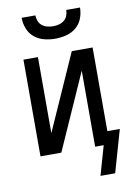

<svg xmlns="http://www.w3.org/2000/svg" viewBox="-97 -800 697 1017"><g transform="rotate(-10 251.5 -291.5)"><path d="M250 -600Q220 -600 190.5 -607.5Q161 -615 138 -634Q115 -653 104 -681.5Q93 -710 93 -740H167Q167 -724 173 -709Q179 -694 191 -684.5Q203 -675 218.5 -671Q234 -667 250 -667Q266 -667 281.5 -671Q297 -675 309 -684.5Q321 -694 327 -709Q333 -724 333 -740H407Q407 -710 396 -681.5Q385 -653 362 -634Q339 -615 309.5 -607.5Q280 -600 250 -600ZM359 157 404 0H358V-409L176 0H64V-520H142V-111L324 -520H436V-70H503L438 157Z"/></g></svg>

Font: Iosevka SS18
Style: Regular
Weight: 400
Monospace: yes
Designer: Belleve Invis
Foundry: Belleve Invis
Version: Version 25.1.1; ttfautohint (v1.8.4)